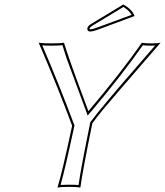

<svg xmlns="http://www.w3.org/2000/svg" viewBox="-20 -840 742 863"><path d="M395 -285.6Q350.1 -65.9 341.3 2.9Q325.2 0 290 0Q254.9 0 238.3 2.9Q258.8 -61.5 304.2 -274.9Q243.2 -439.5 163.1 -626.5Q157.2 -640.1 153.8 -647.9Q170.9 -645 210 -645Q250 -645 267.6 -647.9Q288.1 -579.1 368.2 -365.2Q373 -351.6 377.4 -340.3Q523.4 -512.7 617.7 -647.9Q629.9 -645 659.2 -645Q688.5 -645 701.7 -647.9Q466.8 -377 442.9 -347.2Q414.6 -313 395 -285.6ZM534.2 -819.8Q572.8 -798.8 585 -768.1L428.7 -710Q397.9 -698.2 384.3 -698.2Q371.1 -699.7 372.6 -712.9Q374.5 -723.1 390.1 -732.9Q391.6 -733.9 392.1 -733.9ZM385.3 -287.6 385.7 -289.6 386.7 -291.5Q431.6 -353.5 616.2 -564.9Q651.9 -605.5 677.2 -635.3Q669.9 -634.8 659.2 -634.8Q633.8 -634.8 622.1 -636.7Q527.3 -501.5 385.3 -333.5L374 -320.8L368.2 -336.9Q283.7 -565.4 278.8 -579.1Q268.6 -609.4 260.7 -636.7Q243.2 -634.8 210 -634.8Q183.1 -634.8 169.9 -636.2Q244.6 -463.4 312.5 -281.7Q313.5 -279.8 314 -278.8L314.9 -275.9L314 -272.9Q272.5 -79.6 252.4 -8.8Q266.6 -9.8 290 -9.8Q318.4 -9.8 333 -8.3Q344.7 -89.4 385.3 -287.6ZM534.7 -808.6 397 -725.6Q383.3 -717.3 382.3 -711.4V-710.9Q383.3 -708.5 384.3 -708Q397.5 -708.5 425.3 -719.2L571.8 -773.4Q559.1 -794.4 534.7 -808.6Z"/></svg>

Font: Linux Biolinum Outline O
Style: Italic
Weight: 400
Italic angle: -12°
Designer: Philipp H. Poll
Foundry: Philipp H. Poll
Version: Version 0.6.2